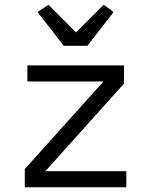

<svg xmlns="http://www.w3.org/2000/svg" viewBox="-20 -793 640 813"><path d="M85 0V-77L418 -448H96V-516H505V-439L172 -68H515V0ZM250 -599 139 -742 185 -773 302 -656 419 -773 461 -742 350 -599Z"/></svg>

Font: iA Writer Mono V
Style: Regular
Weight: 400
Designer: Mike Abbink, Paul van der Laan, Pieter van Rosmalen
Foundry: Bold Monday
Version: Version 2.000